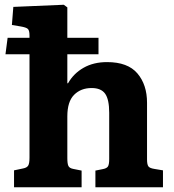

<svg xmlns="http://www.w3.org/2000/svg" viewBox="-20 -787 730 807"><path d="M39 0V-71L77 -79Q93 -82 98.5 -91Q104 -100 104 -125V-559H3L12 -628H104V-638Q104 -659 97 -665.5Q90 -672 66 -676L30 -682L36 -758L248 -767L263 -756V-628H394V-559H263V-437H266Q289 -478 331 -502Q373 -526 430 -526Q517 -526 557.5 -478.5Q598 -431 598 -355V-117Q598 -96 603.5 -88Q609 -80 629 -77L665 -71V0H381V-70L411 -76Q428 -79 433.5 -87Q439 -95 439 -119V-313Q439 -369 422 -393Q405 -417 365 -417Q320 -417 291.5 -388.5Q263 -360 263 -298V-122Q263 -99 267.5 -89.5Q272 -80 288 -77L323 -70V0Z"/></svg>

Font: Literata 12pt
Style: Bold
Weight: 700
Designer: Latin by Veronika Burian and Jose Scaglione. Greek by Irene Vlachou. Cyrillic by Vera Evstafieva.
Foundry: TypeTogether
Version: Version 3.002